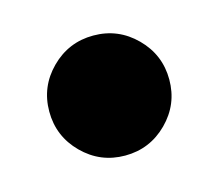

<svg xmlns="http://www.w3.org/2000/svg" viewBox="-46 -581 358 314"><g transform="rotate(-15 133.0 -424.5)"><path d="M132.8 -323.2Q90.8 -323.2 61 -353Q31.2 -382.8 31.2 -424.8Q31.2 -466.8 61 -496.6Q90.8 -526.4 132.8 -526.4Q174.8 -526.4 204.6 -496.6Q234.4 -466.8 234.4 -424.8Q234.4 -382.8 204.6 -353Q174.8 -323.2 132.8 -323.2Z"/></g></svg>

Font: Inter Display Black
Style: Regular
Weight: 900
Designer: Rasmus Andersson
Foundry: rsms
Version: Version 4.000;git-a52131595